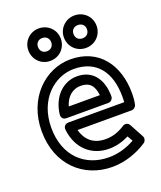

<svg xmlns="http://www.w3.org/2000/svg" viewBox="-140 -812 788 939"><g transform="rotate(-20 253.5 -343.0)"><path d="M66 -245C66 -393 167 -478 267 -478C384 -478 445 -398 445 -270C445 -260 445 -249 444 -241H153C143 -241 126 -234 128 -213C139 -113 206 -52 298 -52C336 -52 370 -62 402 -78L418 -50C377 -27 331 -13 283 -13C160 -13 66 -96 66 -245ZM16 -245C16 -70 134 37 283 37C351 37 415 13 465 -20C475 -27 479 -42 473 -53L434 -125C426 -140 410 -141 399 -134C366 -113 335 -102 298 -102C239 -102 199 -132 183 -191H465C475 -191 486 -199 489 -210C493 -225 495 -246 495 -270C495 -416 416 -528 267 -528C137 -528 16 -417 16 -245ZM152 -264H370C385 -264 395 -278 395 -289C395 -374 354 -439 270 -439C198 -439 138 -383 127 -292C126 -282 130 -264 152 -264ZM182 -314C197 -365 232 -389 270 -389C315 -389 338 -367 344 -314ZM174 -604C154 -604 140 -618 140 -639C140 -659 154 -673 174 -673C196 -673 209 -658 209 -639C209 -618 195 -604 174 -604ZM174 -554C223 -554 259 -592 259 -639C259 -686 222 -723 174 -723C126 -723 90 -685 90 -639C90 -592 126 -554 174 -554ZM360 -604C339 -604 325 -618 325 -639C325 -659 338 -673 360 -673C382 -673 395 -658 395 -639C395 -618 381 -604 360 -604ZM360 -554C409 -554 445 -592 445 -639C445 -686 408 -723 360 -723C312 -723 275 -685 275 -639C275 -592 311 -554 360 -554Z"/></g></svg>

Font: Falling Sky
Style: Ou
Weight: 400
Designer: Paul D. Hunt
Foundry: Adobe Systems Incorporated
Version: Version 1.02